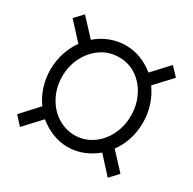

<svg xmlns="http://www.w3.org/2000/svg" viewBox="-129 -665 834 829"><g transform="rotate(30 288.0 -250.0)"><path d="M68 31 30 -11 107 -95Q84 -126 71 -166.5Q58 -207 58 -250Q58 -294 71 -334Q84 -374 107 -406L30 -490L68 -531L145 -448Q174 -474 211.5 -488.5Q249 -503 289 -503Q329 -503 365 -489Q401 -475 431 -450L506 -531L545 -490L469 -408Q493 -374 506 -334.5Q519 -295 519 -250Q519 -206 506 -165.5Q493 -125 469 -93L545 -11L506 31L431 -51Q401 -26 365 -11.5Q329 3 289 3Q249 3 212 -12Q175 -27 145 -52ZM288 -56Q336 -56 375 -82Q414 -108 436.5 -152.5Q459 -197 459 -250Q459 -304 436.5 -348.5Q414 -393 375 -419Q336 -445 288 -444Q240 -444 201.5 -418Q163 -392 140 -348Q117 -304 117 -250Q117 -197 140 -152.5Q163 -108 202 -82.5Q241 -57 288 -56Z"/></g></svg>

Font: Nunitoga
Style: Light
Weight: 300
Designer: Vernon Adams
Foundry: Vernon Adams
Version: Version 1.0